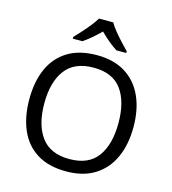

<svg xmlns="http://www.w3.org/2000/svg" viewBox="-135 -1053 1050 1173"><g transform="rotate(15 390.5 -467.0)"><path d="M720 -358Q720 -247 682.5 -164.5Q645 -82 572 -36Q499 10 391 10Q280 10 206.5 -36Q133 -82 97 -165Q61 -248 61 -359Q61 -469 97 -551Q133 -633 206.5 -679Q280 -725 392 -725Q499 -725 572 -679.5Q645 -634 682.5 -551.5Q720 -469 720 -358ZM156 -358Q156 -223 213 -145.5Q270 -68 391 -68Q513 -68 569 -145.5Q625 -223 625 -358Q625 -493 569 -569.5Q513 -646 392 -646Q271 -646 213.5 -569.5Q156 -493 156 -358ZM435 -944Q447 -922 469.5 -894.5Q492 -867 516.5 -840.5Q541 -814 560 -795V-784H498Q472 -800 444 -823.5Q416 -847 389 -874Q362 -847 335 -824Q308 -801 282 -784H222V-795Q241 -815 264.5 -841Q288 -867 310 -894.5Q332 -922 345 -944Z"/></g></svg>

Font: Noto Sans Chakma
Style: Regular
Weight: 400
Designer: Zachary Quinn Scheuren - Monotype Design Team
Foundry: Monotype Imaging Inc.
Version: Version 2.003; ttfautohint (v1.8.4.7-5d5b)